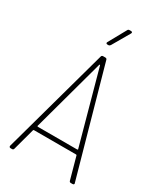

<svg xmlns="http://www.w3.org/2000/svg" viewBox="-221 -983 909 1067"><g transform="rotate(30 234.0 -449.5)"><path d="M412 -8 373 -149Q372 -152 368 -152H99Q95 -152 94 -149L56 -9Q54 0 45 0H36Q31 0 28.5 -3Q26 -6 27 -11L215 -692Q217 -700 226 -700H240Q249 -700 251 -692L442 -11L443 -8Q443 0 433 0H423Q414 0 412 -8ZM108 -179H360Q362 -179 363.5 -180.5Q365 -182 364 -183L236 -648Q235 -650 233.5 -650Q232 -650 231 -648L104 -183Q103 -182 104.5 -180.5Q106 -179 108 -179ZM207 -780 269 -892Q272 -899 281 -899H290Q296 -899 298 -895.5Q300 -892 297 -887L232 -775Q227 -768 220 -768H214Q208 -768 206 -771.5Q204 -775 207 -780Z"/></g></svg>

Font: Barlow Semi Condensed Thin
Style: Regular
Weight: 250
Width: 4
Designer: Jeremy Tribby
Foundry: Tribby Type
Version: Version 1.408